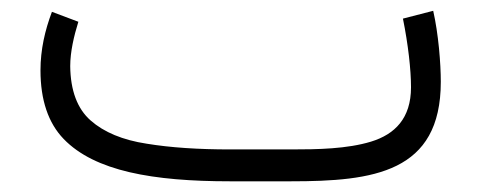

<svg xmlns="http://www.w3.org/2000/svg" viewBox="-20 -339 900 359"><path d="M523.9 0C678.2 0 804.2 -16.1 804.2 -186C804.2 -203.1 803.2 -224.1 800.8 -249C798.3 -273.9 794.9 -296.9 790 -318.8L733.4 -304.2C743.2 -255.9 748.5 -208.5 748.5 -175.8C748.5 -117.7 718.3 -87.9 673.8 -74.2C628.9 -60.5 573.7 -59.6 524.4 -59.6H410.2C351.1 -59.6 298.8 -63 254.4 -70.3C209.5 -77.1 174.3 -91.8 149.4 -113.8C124.5 -135.7 111.8 -169.9 111.3 -215.3C111.3 -242.2 118.2 -271.5 126.5 -298.3L77.1 -316.9C64 -282.2 55.7 -246.1 55.7 -207.5C55.7 -151.9 70.3 -108.9 99.1 -79.1C157.2 -19 265.6 0 410.2 0Z"/></svg>

Font: Vazirmatn ExtraLight
Style: Regular
Weight: 200
Designer: Saber Rastikerdar
Foundry: Saber Rastikerdar
Version: Version 33.003